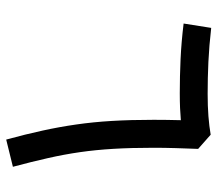

<svg xmlns="http://www.w3.org/2000/svg" viewBox="-61 -630 698 616"><g transform="rotate(90 288.0 -322.0)"><path d="M55.5 -562.1Q114.3 -554.9 170 -552.3Q225.8 -549.8 278.6 -549.8Q306.5 -549.8 326.8 -550.7Q347.2 -551.6 365.6 -553.2Q365 -530.2 364.7 -508.9Q364.4 -487.5 364.4 -466.1Q364.4 -392.1 368 -331.8Q371.6 -271.5 379.4 -217.7Q387.1 -163.8 399 -109.4Q410.8 -54.9 427.8 7.1L515.1 -14.4Q498.8 -75.3 487.2 -127Q475.5 -178.7 468.2 -229.3Q460.9 -280 457.5 -337.2Q454.1 -394.3 454.1 -466.1Q454.1 -501.2 455.2 -536.6Q456.2 -572 457.7 -608.7L412.2 -648.9Q385.7 -644.3 352.9 -641.7Q320.2 -639.2 280.8 -639.2Q230.3 -639.2 178.4 -641.6Q126.5 -644.1 69.5 -650.6Z"/></g></svg>

Font: Estedad-VF-FD Black
Style: Regular
Weight: 900
Designer: Amin Abedi
Version: Version 4.000